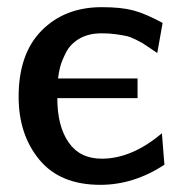

<svg xmlns="http://www.w3.org/2000/svg" viewBox="-20 -506 512 536"><path d="M32 -236Q32 -356 96.5 -421Q161 -486 264 -486Q318 -486 352 -477Q386 -468 434 -442L419 -358Q414 -361 399 -371.5Q384 -382 378 -385.5Q372 -389 358 -396Q344 -403 332.5 -405.5Q321 -408 303 -410.5Q285 -413 264 -413Q227 -413 201.5 -398Q176 -383 164 -359Q152 -335 148 -319.5Q144 -304 142 -287H364V-286V-232H140Q140 -154 171.5 -108.5Q203 -63 264 -63Q348 -63 432 -134L439 -46Q353 10 260 10Q148 10 90 -60Q32 -130 32 -236Z"/></svg>

Font: Coval
Style: Medium
Weight: 500
Foundry: Context Ltd
Version: Version 001.000